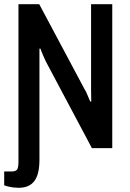

<svg xmlns="http://www.w3.org/2000/svg" viewBox="-24 -706 619 915"><path d="M64 189Q54 189 41 187.5Q28 186 15.5 183Q3 180 -4 177V111H33Q52 111 58 101Q64 91 64 65V-686H163L381 -277Q385 -272 389.5 -261Q394 -250 398.5 -239.5Q403 -229 406 -222H411Q411 -236 410.5 -250.5Q410 -265 410 -279V-686H511V0H414L194 -414Q189 -424 180.5 -444Q172 -464 169 -474H164Q164 -459 164 -443.5Q164 -428 164 -413V54Q164 88 158.5 113Q153 138 141 155Q129 172 110 180.5Q91 189 64 189Z"/></svg>

Font: Archivo Condensed Medium
Style: Regular
Weight: 500
Width: 3
Designer: Hector Gatti
Foundry: Omnibus-Type
Version: Version 2.001